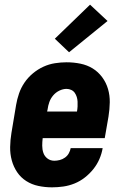

<svg xmlns="http://www.w3.org/2000/svg" viewBox="-20 -795 540 823"><path d="M203 8Q173 8 144.5 2Q116 -4 92.5 -19Q69 -34 53.5 -57Q38 -80 30.5 -107.5Q23 -135 23.5 -165Q24 -195 29 -225L49 -345Q53 -369 61.5 -394Q70 -419 85 -441Q100 -463 121 -480.5Q142 -498 166 -509Q190 -520 215.5 -524Q241 -528 265 -528Q296 -528 325 -522Q354 -516 377.5 -501.5Q401 -487 418 -464Q435 -441 443 -413.5Q451 -386 450.5 -356Q450 -326 445 -295L429 -203H163Q161 -187 161 -170.5Q161 -154 166 -139.5Q171 -125 183.5 -115.5Q196 -106 213 -106Q224 -106 236 -109Q248 -112 258.5 -119.5Q269 -127 275 -138Q281 -149 283 -160H420Q416 -136 406 -113Q396 -90 380 -70Q364 -50 343.5 -34Q323 -18 299.5 -8.5Q276 1 251.5 4.5Q227 8 203 8ZM182 -317H310Q312 -328 312.5 -338.5Q313 -349 312.5 -359.5Q312 -370 309 -379.5Q306 -389 300.5 -397Q295 -405 285.5 -409.5Q276 -414 265 -414Q250 -414 234.5 -406.5Q219 -399 208 -386Q197 -373 191.5 -357.5Q186 -342 184 -326ZM276 -571 215 -629 366 -775 441 -705Z"/></svg>

Font: Iosevka Term Curly Hv Obl
Style: Regular
Weight: 900
Italic angle: -9°
Designer: Belleve Invis
Foundry: Belleve Invis
Version: Version 32.3.0